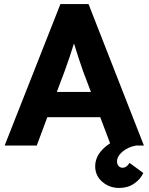

<svg xmlns="http://www.w3.org/2000/svg" viewBox="-20 -720 735 950"><path d="M3 0 279 -700H418L692 0H529L476 -140H214L162 0ZM298 -363 261 -265H430L392 -365Q382 -393 369.5 -431Q357 -469 346 -505Q335 -469 323 -433.5Q311 -398 298 -363ZM570 210Q521 210 486 179.5Q451 149 451 103Q451 52 495.5 11.5Q540 -29 616 -50L654 0Q614 7 586.5 30Q559 53 559 79Q559 92 566.5 101Q574 110 587 110Q606 110 621 86L689 136Q675 167 643.5 188.5Q612 210 570 210Z"/></svg>

Font: Readex Pro bold
Style: Bold
Weight: 700
Designer: Bonnie Shaver-Troup, Thomas Jockin
Foundry: Lexend
Version: Version 1.200; ttfautohint (v1.8.3)